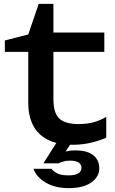

<svg xmlns="http://www.w3.org/2000/svg" viewBox="-20 -734 595 992"><path d="M5 -466V-525L126 -556L180 -714H256V-566H519V-466H256V-221Q256 -150 286.5 -121.5Q317 -93 386 -93Q430 -93 464 -102.5Q498 -112 529 -130V-23Q503 -10 455.5 2Q408 14 358 14Q275 14 224 -13.5Q173 -41 149.5 -89.5Q126 -138 126 -201V-466ZM279 -8H356L303 73L268 72Q288 59 312 51Q336 43 368 43Q431 43 462 68Q493 93 493 136Q493 179 452 208.5Q411 238 334 238Q265 238 216.5 209.5Q168 181 153 138H246Q256 151 275.5 161.5Q295 172 334 172Q367 172 384 162Q401 152 401 133Q401 117 387.5 106.5Q374 96 342 96Q322 96 307.5 100.5Q293 105 282 110H204Z"/></svg>

Font: Unbounded
Style: Regular
Weight: 400
Designer: Luke Prowse, Jean-Baptiste Morizot, Fátima Lázaro, Florian Runge
Foundry: NaN
Version: Version 1.701;gftools[0.9.28.dev5+ged2979d]